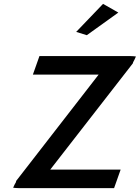

<svg xmlns="http://www.w3.org/2000/svg" viewBox="-20 -983 723 993"><path d="M374 -818 429 -801 592 -918 513 -963ZM48 -12C57 -11 67 -10 79 -10H570L604 -106H240L666 -654C666 -655 668 -656 668 -658V-660C674 -670 679 -682 683 -691C674 -692 664 -693 653 -693H184L150 -597H490L65 -49C64 -47 63 -48 63 -44V-42C57 -32 52 -22 48 -12Z"/></svg>

Font: Bluebird
Style: LiObl
Weight: 300
Designer: Jasper
Foundry: Cannot Into Space Fonts
Version: Version 0.98